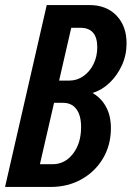

<svg xmlns="http://www.w3.org/2000/svg" viewBox="-21 -740 521 760"><path d="M-1 0 164 -720H333Q400 -720 440 -678.5Q480 -637 480 -568Q480 -522 461.5 -481.5Q443 -441 412.5 -412Q382 -383 345 -372Q379 -353 398.5 -317.5Q418 -282 418 -233Q418 -166 387 -113.5Q356 -61 302 -30.5Q248 0 179 0ZM297 -630H261L213 -421H253Q284 -421 309 -438.5Q334 -456 349 -486Q364 -516 364 -553Q364 -630 297 -630ZM228 -333H193L137 -90H187Q236 -90 268 -131.5Q300 -173 300 -237Q300 -283 281.5 -308Q263 -333 228 -333Z"/></svg>

Font: Instrument Sans Condensed SemiBold Italic
Style: Regular
Weight: 600
Width: 3
Italic angle: -13°
Designer: Rodrigo Fuenzalida
Foundry: fragTYPE
Version: Version 1.000; ttfautohint (v1.8.4.7-5d5b);gftools[0.9.28]